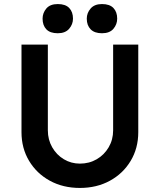

<svg xmlns="http://www.w3.org/2000/svg" viewBox="-20 -921 788 947"><path d="M374 6Q291 6 226 -29.5Q161 -65 123.5 -127.5Q86 -190 86 -269V-701H216V-278Q216 -232 237.5 -194.5Q259 -157 295 -135.5Q331 -114 374 -114Q420 -114 457 -135.5Q494 -157 516 -194.5Q538 -232 538 -278V-701H662V-269Q662 -190 624.5 -127.5Q587 -65 522 -29.5Q457 6 374 6ZM483 -757Q446 -757 427 -776.5Q408 -796 408 -829Q408 -857 427 -879Q446 -901 483 -901Q521 -901 539.5 -881.5Q558 -862 558 -829Q558 -801 539.5 -779Q521 -757 483 -757ZM265 -757Q227 -757 208.5 -776.5Q190 -796 190 -829Q190 -857 208.5 -879Q227 -901 265 -901Q303 -901 321.5 -881.5Q340 -862 340 -829Q340 -801 321 -779Q302 -757 265 -757Z"/></svg>

Font: Readex Pro Medium
Style: Regular
Weight: 500
Designer: Bonnie Shaver-Troup, Thomas Jockin
Foundry: Lexend
Version: Version 1.204; ttfautohint (v1.8.4.7-5d5b)